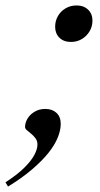

<svg xmlns="http://www.w3.org/2000/svg" viewBox="-81 -521 368 705"><path d="M-61 148.5Q-18.5 121 7.2 95.8Q33 70.5 44.8 48.5Q56.5 26.5 56.5 10Q56.5 -3.5 49.5 -13Q42.5 -22.5 33.5 -29.8Q24.5 -37 17.8 -42.8Q11 -48.5 11 -54.5Q11 -71 20.5 -86.2Q30 -101.5 46.8 -111.2Q63.5 -121 85.5 -121Q111 -121 126.5 -106.5Q142 -92 142 -66Q142 -43 131 -15.8Q120 11.5 96.5 40.8Q73 70 36.5 101.2Q0 132.5 -51.5 164ZM200 -501Q226.5 -501 242.5 -485.5Q258.5 -470 258.5 -445.5Q258.5 -424 248 -406.2Q237.5 -388.5 219.8 -377.8Q202 -367 179.5 -367Q153 -367 137.2 -382.5Q121.5 -398 121.5 -422.5Q121.5 -444.5 131.8 -462.2Q142 -480 160 -490.5Q178 -501 200 -501Z"/></svg>

Font: Newsreader 60pt
Style: Italic
Weight: 400
Italic angle: -17°
Designer: Hugues Gentile
Foundry: Production Type
Version: Version 1.003